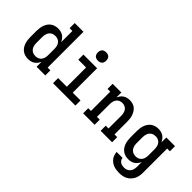

<svg xmlns="http://www.w3.org/2000/svg" viewBox="-19 -1490 2438 2438"><g transform="rotate(45 1200.0 -271.0)"><path d="M256 8Q230 8 204 1Q178 -6 156.5 -21.5Q135 -37 120 -59Q105 -81 96.5 -106Q88 -131 84.5 -157.5Q81 -184 81 -210V-320Q81 -346 84.5 -372.5Q88 -399 96.5 -424Q105 -449 120 -471Q135 -493 156.5 -508.5Q178 -524 204 -531Q230 -538 256 -538Q280 -538 303 -532.5Q326 -527 345.5 -514Q365 -501 379.5 -482Q394 -463 404 -442V-643H354V-735H511V-92H560V0H404V-88Q394 -67 379.5 -48Q365 -29 345.5 -16Q326 -3 303 2.5Q280 8 256 8ZM299 -84Q322 -84 344 -93.5Q366 -103 380 -122Q394 -141 399 -164Q404 -187 404 -210V-320Q404 -343 399 -366Q394 -389 380 -408Q366 -427 344 -436.5Q322 -446 299 -446Q283 -446 267.5 -442.5Q252 -439 238.5 -430.5Q225 -422 215 -409.5Q205 -397 199 -382Q193 -367 190.5 -351.5Q188 -336 188 -320V-210Q188 -194 190.5 -178.5Q193 -163 199 -148Q205 -133 215 -120.5Q225 -108 238.5 -99.5Q252 -91 267.5 -87.5Q283 -84 299 -84Z M699 0V-92H855V-438H715V-530H961V-92H1101V0ZM900 -605Q885 -605 870 -609.5Q855 -614 844.5 -624.5Q834 -635 829.5 -650Q825 -665 825 -680Q825 -695 829.5 -710Q834 -725 844.5 -735.5Q855 -746 870 -750.5Q885 -755 900 -755Q915 -755 930 -750.5Q945 -746 955.5 -735.5Q966 -725 970.5 -710Q975 -695 975 -680Q975 -665 970.5 -650Q966 -635 955.5 -624.5Q945 -614 930 -609.5Q915 -605 900 -605Z M1240 0V-92H1289V-438H1240V-530H1396V-442Q1406 -463 1420 -482Q1434 -501 1453.5 -514Q1473 -527 1496 -532.5Q1519 -538 1543 -538Q1569 -538 1594.5 -531Q1620 -524 1640 -508Q1660 -492 1674 -469.5Q1688 -447 1696.5 -422.5Q1705 -398 1708 -372Q1711 -346 1711 -320V-92H1760V0H1554V-92H1604V-320Q1604 -343 1599 -366Q1594 -389 1580.5 -408Q1567 -427 1545 -436.5Q1523 -446 1500 -446Q1477 -446 1455 -436.5Q1433 -427 1419.5 -408Q1406 -389 1401 -366Q1396 -343 1396 -320V-92H1446V0Z M2096 213Q2071 213 2046.5 209.5Q2022 206 1998.5 197.5Q1975 189 1954.5 174Q1934 159 1919.5 139Q1905 119 1897 95Q1889 71 1887 46H1994Q1995 64 2004.5 79.5Q2014 95 2029 104.5Q2044 114 2061.5 117.5Q2079 121 2096 121Q2120 121 2142 111.5Q2164 102 2178.5 83.5Q2193 65 2198.5 41.5Q2204 18 2204 -5V-88Q2194 -67 2179.5 -48Q2165 -29 2145.5 -16Q2126 -3 2103 2.5Q2080 8 2056 8Q2030 8 2004 1Q1978 -6 1956.5 -21.5Q1935 -37 1920 -59Q1905 -81 1896.5 -106Q1888 -131 1884.5 -157.5Q1881 -184 1881 -210V-320Q1881 -346 1884.5 -372.5Q1888 -399 1896.5 -424Q1905 -449 1920 -471Q1935 -493 1956.5 -508.5Q1978 -524 2004 -531Q2030 -538 2056 -538Q2080 -538 2103 -532.5Q2126 -527 2145.5 -514Q2165 -501 2179.5 -482Q2194 -463 2204 -442V-530H2360V-438H2311V-5Q2311 24 2306 53Q2301 82 2288 108Q2275 134 2254.5 155Q2234 176 2208.5 189.5Q2183 203 2154 208Q2125 213 2096 213ZM2099 -84Q2122 -84 2144 -93.5Q2166 -103 2180 -122Q2194 -141 2199 -164Q2204 -187 2204 -210V-320Q2204 -343 2199 -366Q2194 -389 2180 -408Q2166 -427 2144 -436.5Q2122 -446 2099 -446Q2083 -446 2067.5 -442.5Q2052 -439 2038.5 -430.5Q2025 -422 2015 -409.5Q2005 -397 1999 -382Q1993 -367 1990.5 -351.5Q1988 -336 1988 -320V-210Q1988 -194 1990.5 -178.5Q1993 -163 1999 -148Q2005 -133 2015 -120.5Q2025 -108 2038.5 -99.5Q2052 -91 2067.5 -87.5Q2083 -84 2099 -84Z"/></g></svg>

Font: Iosevka Slab Semibold Extended
Style: Regular
Weight: 600
Width: 7
Monospace: yes
Designer: Belleve Invis
Foundry: Belleve Invis
Version: Version 11.1.0; ttfautohint (v1.8.3)